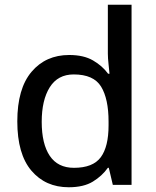

<svg xmlns="http://www.w3.org/2000/svg" viewBox="-20 -780 658 810"><path d="M270 10Q172 10 112.5 -60Q53 -130 53 -268Q53 -406 113 -477Q173 -548 272 -548Q333 -548 372.5 -525Q412 -502 436 -469H442Q441 -482 438 -508.5Q435 -535 435 -554V-760H535V0H456L439 -72H435Q411 -38 372 -14Q333 10 270 10ZM292 -72Q372 -72 405 -116.5Q438 -161 438 -251V-267Q438 -363 406.5 -414.5Q375 -466 291 -466Q224 -466 190 -412Q156 -358 156 -266Q156 -173 190 -122.5Q224 -72 292 -72Z"/></svg>

Font: Noto Sans New Tai Lue Medium
Style: Regular
Weight: 500
Version: Version 2.003